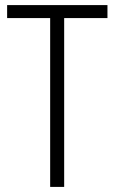

<svg xmlns="http://www.w3.org/2000/svg" viewBox="-20 -827 450 754"><path d="M232 -93V-756H402V-807H8V-756H177V-93Z"/></svg>

Font: Noto Sans Telugu UI Condensed Light
Style: Regular
Weight: 300
Width: 3
Designer: Jelle Bosma - Monotype Design Team
Foundry: Monotype Imaging Inc.
Version: Version 2.005